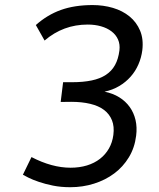

<svg xmlns="http://www.w3.org/2000/svg" viewBox="-20 -744 641 774"><path d="M263.2 10.7Q225.6 10.7 193.4 4.2Q161.1 -2.4 136.2 -11Q111.3 -19.5 94.7 -27.8Q78.1 -36.1 72.3 -39.6L106.9 -110.8Q189.5 -67.9 264.6 -67.9Q300.3 -67.9 330.6 -77.1Q360.8 -86.4 383.1 -103.8Q405.3 -121.1 419.2 -145.5Q433.1 -169.9 437 -200.2Q441.4 -233.9 431.4 -259Q421.4 -284.2 399.4 -300.8Q377.4 -317.4 343.8 -325.4Q310.1 -333.5 267.1 -333.5L224.6 -333L234.4 -412.6H271Q315.4 -412.6 349.4 -419.7Q383.3 -426.8 406.7 -442.1Q430.2 -457.5 443.6 -481.7Q457 -505.9 461.4 -540.5Q464.4 -565.4 455.8 -584.7Q447.3 -604 429.7 -617.4Q412.1 -630.9 387.5 -637.9Q362.8 -645 333.5 -645Q234.9 -645 159.7 -580.6L124.5 -643.1Q170.4 -684.1 225.6 -703.9Q280.8 -723.6 353.5 -723.6Q396.5 -723.6 435.3 -712.2Q474.1 -700.7 502.2 -677.7Q530.3 -654.8 544.7 -620.6Q559.1 -586.4 553.7 -541.5Q549.8 -511.2 537.8 -483.9Q525.9 -456.5 506.3 -434.6Q486.8 -412.6 460.4 -397Q434.1 -381.3 401.4 -374.5Q435.1 -367.7 460.7 -351.8Q486.3 -335.9 502.9 -312.7Q519.5 -289.6 526.4 -260Q533.2 -230.5 528.8 -196.8Q522.9 -148.4 499.5 -109.9Q476.1 -71.3 440.4 -44.7Q404.8 -18.1 359.1 -3.7Q313.5 10.7 263.2 10.7Z"/></svg>

Font: Ride
Style: Italic
Weight: 400
Version: Version 3.000